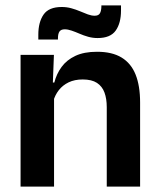

<svg xmlns="http://www.w3.org/2000/svg" viewBox="-20 -694 592 714"><path d="M377 0V-295.5Q377 -327 368.5 -350Q360 -373 340.5 -385.8Q321 -398.5 287.5 -398.5Q257.5 -398.5 235.2 -387.8Q213 -377 198.8 -358.8Q184.5 -340.5 178 -317L158.5 -387H182Q190 -419 209 -445Q228 -471 260.2 -486.2Q292.5 -501.5 341 -501.5Q397 -501.5 432.2 -480Q467.5 -458.5 484.2 -416.8Q501 -375 501 -313V0ZM56.5 0V-490H180.5L176 -371.5L181 -361.5V0ZM343 -552.5Q325 -552.5 308 -557.2Q291 -562 275.5 -568.8Q260 -575.5 246.2 -580.2Q232.5 -585 220.5 -585Q207 -585 201.2 -576.8Q195.5 -568.5 195.5 -551.5V-547H122.5V-565Q122.5 -611.5 142 -639.8Q161.5 -668 209.5 -668Q228.5 -668 245.5 -663.2Q262.5 -658.5 277.8 -652Q293 -645.5 306.5 -640.5Q320 -635.5 332 -635.5Q346 -635.5 351.2 -644Q356.5 -652.5 357 -669V-674H430V-655Q430 -608 410.2 -580.2Q390.5 -552.5 343 -552.5Z"/></svg>

Font: Anek Bangla
Style: Semi-bold
Weight: 600
Designer: Sulekha Rajkumar (Bangla), Yesha Goshar (Latin)
Foundry: Ek Type
Version: Version 1.002;March 21, 2022;FontCreator 13.0.0.2683 64-bit